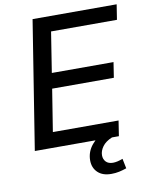

<svg xmlns="http://www.w3.org/2000/svg" viewBox="-97 -775 810 1039"><g transform="rotate(-10 308.5 -255.5)"><path d="M43 0 155 -705H617L604 -622H242L207 -400H546L533 -316H194L157 -84H518L505 0ZM430 194Q382 194 355.5 168.5Q329 143 329 102Q329 55 360 17.5Q391 -20 439 -39L467 0Q431 15 414 38.5Q397 62 397 86Q397 108 410.5 122Q424 136 449 136Q472 136 503 124L514 178Q494 185 473.5 189.5Q453 194 430 194Z"/></g></svg>

Font: Mulish SemiBold
Style: Italic
Weight: 600
Italic angle: -9°
Designer: Vernon Adams
Foundry: Vernon Adams
Version: Version 3.603; ttfautohint (v1.8.3)